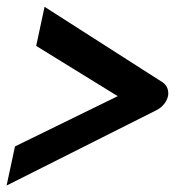

<svg xmlns="http://www.w3.org/2000/svg" viewBox="-23 -537 543 573"><path d="M444.2 -208.3C444.2 -208.3 471.7 -220.8 478.3 -250C479.2 -253.3 479.2 -256.7 479.2 -259.2C479.2 -281.7 461.7 -291.7 461.7 -291.7L110 -516.7L85 -400L328.3 -250L21.7 -100L-3.3 16.7Z"/></svg>

Font: BoonHome
Style: Bold Oblique
Weight: 700
Italic angle: -12°
Designer: Sungsit Sawaiwan
Foundry: Sungsit Sawaiwan
Version: Version 0.2